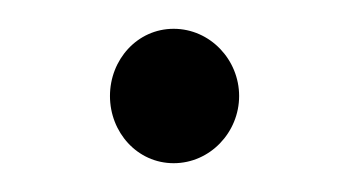

<svg xmlns="http://www.w3.org/2000/svg" viewBox="-20 -331 240 132"><path d="M55.6 -265C55.6 -240 74.4 -218.8 99.4 -218.8C124.4 -218.8 144.4 -240 144.4 -265C144.4 -290 124.4 -311.2 99.4 -311.2C74.4 -311.2 55.6 -290 55.6 -265Z"/></svg>

Font: Hi.
Style: Regular
Weight: 400
Designer: Mew Too, Robert Jablonski
Foundry: Cannot Into Space Fonts
Version: Version 1.996